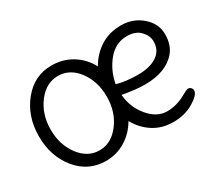

<svg xmlns="http://www.w3.org/2000/svg" viewBox="-138 -1056 1538 1361"><g transform="rotate(-30 631.0 -375.0)"><path d="M1102 -121Q1134 -139 1146 -139Q1158 -139 1167.5 -129.5Q1177 -120 1177 -106Q1177 -71 1105.5 -28Q1034 15 940.5 15Q847 15 777 -30Q707 -75 665 -151Q622 -75 549 -30Q476 15 388 15Q245 15 153 -97.5Q61 -210 61 -373Q61 -536 154 -650.5Q247 -765 387 -765Q481 -765 555 -719.5Q629 -674 671 -595Q716 -673 788 -719Q860 -765 958 -765Q1056 -765 1127 -703Q1198 -641 1198 -555Q1198 -469 1154 -415Q1072 -316 897 -316Q822 -316 715 -336Q724 -230 790 -151.5Q856 -73 938.5 -73Q1021 -73 1102 -121ZM385.5 -73Q482 -73 550.5 -163Q619 -253 619 -378Q619 -503 553.5 -590.5Q488 -678 390.5 -678Q293 -678 225 -587.5Q157 -497 157 -373Q157 -249 223 -161Q289 -73 385.5 -73ZM1102 -551Q1102 -598 1064 -638Q1026 -678 955 -678Q862 -678 798.5 -601Q735 -524 717 -422Q792 -401 889.5 -401Q987 -401 1044.5 -439.5Q1102 -478 1102 -551Z"/></g></svg>

Font: Delius Unicase
Style: Regular
Weight: 400
Designer: Natalia Raices
Foundry: Natalia Raices
Version: Version 1.002